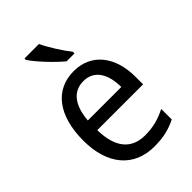

<svg xmlns="http://www.w3.org/2000/svg" viewBox="-228 -861 966 966"><g transform="rotate(-45 255.0 -378.0)"><path d="M237 -766H134V-756C159 -717 230 -641 274 -606H330V-618C300 -655 258 -721 237 -766ZM264 -546C132 -546 51 -443 51 -264C51 -94 137 10 284 10C347 10 392 -1 441 -25V-100C391 -75 347 -63 290 -63C193 -63 140 -127 138 -252H464V-306C464 -447 391 -546 264 -546ZM263 -476C342 -476 377 -409 377 -320H139C147 -421 190 -476 263 -476Z"/></g></svg>

Font: Noto Sans Gujarati UI SemiCondensed
Style: Regular
Weight: 400
Width: 4
Designer: Jelle Bosma - Monotype Design Team, Universal Thirst
Foundry: Monotype Imaging Inc.
Version: Version 2.106